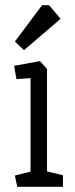

<svg xmlns="http://www.w3.org/2000/svg" viewBox="-20 -715 289 735"><path d="M46 0 37 -43 97 -58V-416L43 -412L34 -463L133 -481L160 -451V-59L221 -44V0ZM72 -523 37 -556 141 -695H168L212 -643Z"/></svg>

Font: Kreon Light
Style: Regular
Weight: 300
Designer: Julia Petretta
Foundry: Julia Petretta and Eli Heuer
Version: Version 2.002